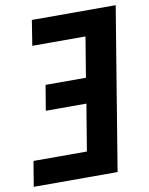

<svg xmlns="http://www.w3.org/2000/svg" viewBox="-83 -796 667 857"><g transform="rotate(-10 250.5 -367.5)"><path d="M0 0 19 -114H261L296 -325H112L131 -439H314L344 -621H103L121 -735H501L380 0Z"/></g></svg>

Font: Iosevka SS04 Heavy
Style: Italic
Weight: 900
Italic angle: -9°
Monospace: yes
Designer: Belleve Invis
Foundry: Belleve Invis
Version: Version 19.0.0; ttfautohint (v1.8.4)